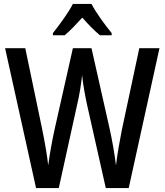

<svg xmlns="http://www.w3.org/2000/svg" viewBox="-20 -960 840 980"><path d="M447 -940H352C331 -898 285 -835 250 -791V-780H310C337 -802 368 -835 400 -870C431 -835 461 -804 490 -780H550V-791C515 -834 470 -895 447 -940ZM794 -714H691L602 -297C591 -242 579 -175 572 -116C564 -180 552 -247 540 -301L447 -714H352L259 -301C247 -247 234 -176 226 -116C221 -164 209 -233 196 -297L109 -714H6L164 0H280L374 -427C386 -476 395 -537 399 -576C405 -521 416 -463 424 -427L520 0H637Z"/></svg>

Font: Noto Sans Khmer UI Condensed Medium
Style: Regular
Weight: 500
Width: 3
Designer: Danh Hong and the Monotype Design Team
Foundry: Monotype Imaging Inc.
Version: Version 2.002